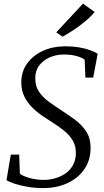

<svg xmlns="http://www.w3.org/2000/svg" viewBox="-20 -1000 560 1032"><path d="M212 11Q168 11 127.5 4Q87 -3 57 -13Q27 -23 15 -32L38 -169H83L87 -65.5Q108 -51.5 143 -42.2Q178 -33 215 -33Q244.5 -33 274 -41Q303.5 -49 328.8 -65.5Q354 -82 370 -108.5Q386 -135 387.5 -171Q389.5 -213.5 371.5 -244Q353.5 -274.5 324.2 -297.8Q295 -321 262.5 -341.5Q234.5 -359 205 -379.2Q175.5 -399.5 150.8 -424.8Q126 -450 110.5 -482Q95 -514 94.5 -555Q94 -614.5 125.8 -658.5Q157.5 -702.5 210.8 -726.8Q264 -751 327.5 -751Q373 -751 408 -744.8Q443 -738.5 467.2 -729.2Q491.5 -720 505 -711L481 -583H439L435 -679.5Q419.5 -691 390.8 -699Q362 -707 321 -707Q285 -707 250.5 -693Q216 -679 193 -651Q170 -623 169.5 -581Q169 -537 190 -506.5Q211 -476 243 -452.8Q275 -429.5 308.5 -408Q345.5 -384 382 -357.2Q418.5 -330.5 442.5 -294.5Q466.5 -258.5 467 -207.5Q467.5 -140.5 434 -91.5Q400.5 -42.5 342.8 -15.8Q285 11 212 11ZM316 -803 282.5 -826 426 -980.5 488.5 -936Q471 -913 440 -887Q409 -861 375.5 -838.8Q342 -816.5 316 -803Z"/></svg>

Font: Merriweather 36pt Light
Style: Italic
Weight: 300
Italic angle: -7.8°
Version: Version 2.101